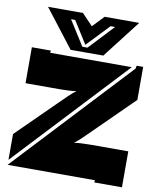

<svg xmlns="http://www.w3.org/2000/svg" viewBox="-100 -1022 909 1099"><g transform="rotate(10 355.0 -472.0)"><path d="M685 -700V-508L466 -292Q437 -263 413 -240Q389 -217 370 -203Q384 -206 412 -207.5Q440 -209 469 -209H685V0H524L526 -13H18L644 -683L647 -700ZM18 -192 237 -408Q266 -437 290 -460Q314 -483 333 -497Q319 -494 291 -492.5Q263 -491 234 -491H38V-700H149L146 -687H621L18 -42ZM449 -724H259L89 -944H292L355 -878L418 -944H619ZM352 -753 487 -897H461L337 -767L255 -897H231L322 -753Z"/></g></svg>

Font: J.M. Nexus Grotesque
Style: Regular
Weight: 900
Designer: deFharo
Foundry: deFharo
Version: Version 3.003